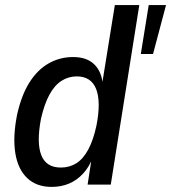

<svg xmlns="http://www.w3.org/2000/svg" viewBox="-20 -725 672 754"><path d="M183 9Q123 9 86.5 -26Q50 -61 40 -124.5Q30 -188 47 -274Q64 -351 95.5 -401Q127 -451 171 -476Q215 -501 267 -501Q322 -501 351.5 -471Q381 -441 384 -388L380 -389L431 -705H527L415 0H324L341 -110H346Q331 -70 306.5 -43.5Q282 -17 251 -4Q220 9 183 9ZM219 -67Q253 -67 280 -84Q307 -101 327 -138.5Q347 -176 359 -233Q377 -326 357.5 -375.5Q338 -425 281 -425Q249 -425 221.5 -407.5Q194 -390 174 -353Q154 -316 141 -259Q123 -165 142 -116Q161 -67 219 -67ZM533 -513 564 -705H632L581 -513Z"/></svg>

Font: Nunito Sans 10pt Condensed SemiBold
Style: Italic
Weight: 600
Width: 3
Italic angle: -9°
Designer: Vernon Adams
Foundry: Vernon Adams
Version: Version 3.101;gftools[0.9.27]